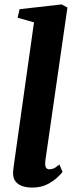

<svg xmlns="http://www.w3.org/2000/svg" viewBox="-20 -837 326 867"><path d="M185.5 -116.5Q182 -94 186.2 -83.2Q190.5 -72.5 202.5 -72.5Q210.5 -72.5 219.8 -75.5Q229 -78.5 248.5 -94L262.5 -60.5Q256 -52 238.2 -35.2Q220.5 -18.5 192.2 -4.2Q164 10 126 10Q101 10 81.2 3.5Q61.5 -3 50.2 -17.5Q39 -32 39 -56Q39 -62 40 -70.5Q41 -79 42.2 -88Q43.5 -97 44.5 -105L133.5 -736L59.5 -757L68.5 -795.5L258 -817L284.5 -803Z"/></svg>

Font: Merriweather 24pt SemiCondensed Black
Style: Italic
Weight: 900
Width: 4
Italic angle: -7.8°
Designer: Eben Sorkin
Foundry: Eben Sorkin
Version: Version 2.101